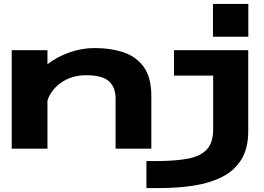

<svg xmlns="http://www.w3.org/2000/svg" viewBox="-20 -755 1340 975"><path d="M1061.5 -735H1241V-568.5H1061.5ZM39.5 0V-500H221V-429Q269.5 -466.5 332.5 -488.8Q395.5 -511 459.5 -511Q544 -511 609.2 -488.5Q674.5 -466 711.5 -412.8Q748.5 -359.5 748.5 -266.5V0H567V-253.5Q567 -312 533.2 -342.5Q499.5 -373 418 -373Q344.5 -373 291.2 -335.8Q238 -298.5 221 -244.5V0ZM723.5 200V63H769.5Q870 63 934.8 50.5Q999.5 38 1031 3.2Q1062.5 -31.5 1062.5 -98.5V-371H863.5V-500H1240.5V-87.5Q1240.5 -1 1205.5 55.2Q1170.5 111.5 1108.8 143Q1047 174.5 965.8 187.2Q884.5 200 791.5 200Z"/></svg>

Font: Trispace Expanded
Style: Bold
Weight: 700
Width: 7
Designer: Tyler Finck
Foundry: Etcetera Type Company
Version: Version 1.210; ttfautohint (v1.8.3)